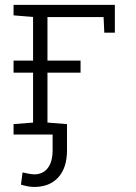

<svg xmlns="http://www.w3.org/2000/svg" viewBox="-20 -548 553 782"><path d="M35.2 0V-42.5L114.7 -48.8V-479L35.2 -485.4V-528.3H447.8V-415H404.8L401.9 -478.5H173.3V-48.8L252.9 -42.5V0ZM35.2 -252V-301.3H308.1V-252ZM119.6 213.4Q105.5 213.4 93 210.9Q80.6 208.5 65.4 204.1L71.8 154.3Q77.6 155.8 93.8 158.9Q109.9 162.1 119.6 162.1Q154.8 162.1 174.6 136.5Q194.3 110.8 194.3 64V-23.4H252.9V64Q252.9 135.3 217.5 174.3Q182.1 213.4 119.6 213.4Z"/></svg>

Font: Roboto Slab Light
Style: Regular
Weight: 300
Designer: Google
Version: Version 2.000; ttfautohint (v1.8.1.43-b0c9)